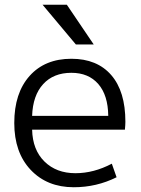

<svg xmlns="http://www.w3.org/2000/svg" viewBox="-20 -777 592 807"><path d="M261 -757 374 -590H299L159 -757ZM115 -232Q117 -147 167 -98Q217 -49 297 -49Q374 -49 450 -89L470 -32Q386 10 290 10Q178 10 109 -63Q40 -136 40 -260Q40 -386 104.5 -458Q169 -530 280 -530Q388 -530 447.5 -461.5Q507 -393 507 -265Q507 -252 505 -232ZM115 -290H435Q434 -377 393 -424Q352 -471 280 -471Q205 -471 161.5 -423.5Q118 -376 115 -290Z"/></svg>

Font: M PLUS 1p
Style: Regular
Weight: 400
Version: Version 1.062